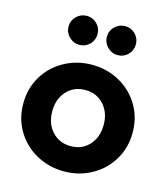

<svg xmlns="http://www.w3.org/2000/svg" viewBox="-118 -887 867 992"><g transform="rotate(15 315.5 -391.5)"><path d="M23 -273Q23 -354 62 -419Q101 -484 168.5 -521Q236 -558 316 -558Q396 -558 463 -521Q530 -484 569 -419Q608 -354 608 -273Q608 -192 569 -127Q530 -62 463 -25Q396 12 316 12Q236 12 168.5 -25Q101 -62 62 -127Q23 -192 23 -273ZM316 -123Q377 -123 415 -165Q453 -207 453 -273Q453 -339 414.5 -381Q376 -423 316 -423Q255 -423 216.5 -381Q178 -339 178 -273Q178 -207 216.5 -165Q255 -123 316 -123ZM146 -718Q146 -750 169 -772.5Q192 -795 224 -795Q256 -795 278.5 -772.5Q301 -750 301 -718Q301 -685 278.5 -662.5Q256 -640 224 -640Q192 -640 169 -663Q146 -686 146 -718ZM429 -795Q461 -795 483.5 -772.5Q506 -750 506 -718Q506 -685 483.5 -662.5Q461 -640 429 -640Q397 -640 374 -663Q351 -686 351 -718Q351 -750 374 -772.5Q397 -795 429 -795Z"/></g></svg>

Font: BLUETTI 2.0
Style: Bold
Weight: 700
Designer: Stijn de Vries
Foundry: tokotype
Version: Version 2.005;October 31, 2023;FontCreator 14.0.0.2814 64-bi